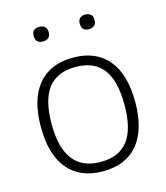

<svg xmlns="http://www.w3.org/2000/svg" viewBox="-111 -818 791 914"><g transform="rotate(-15 284.5 -361.5)"><path d="M168 -661Q131 -661 131 -697Q131 -733 168 -733Q184 -733 194.5 -724.5Q205 -716 205 -697Q205 -678 194.5 -669.5Q184 -661 168 -661ZM394 -661Q377 -661 367.5 -669.5Q358 -678 358 -697Q358 -715 367.5 -724Q377 -733 394 -733Q410 -733 420.5 -724.5Q431 -716 431 -697Q431 -678 420.5 -669.5Q410 -661 394 -661ZM285 10Q172 10 112 -62Q52 -134 52 -270Q52 -406 112 -478Q172 -550 285 -550Q397 -550 457 -478Q517 -406 517 -270Q517 -134 457 -62Q397 10 285 10ZM285 -36Q376 -36 420 -93.5Q464 -151 464 -270Q464 -389 420 -446.5Q376 -504 285 -504Q194 -504 149.5 -446.5Q105 -389 105 -270Q105 -36 285 -36Z"/></g></svg>

Font: Encode Sans Normal
Style: ExtraLight
Weight: 200
Designer: Pablo Impallari, Andres Torresi
Foundry: Pablo Impallari, Andres Torresi
Version: Version 1.000; ttfautohint (v1.00) -l 8 -r 50 -G 200 -x 14 -